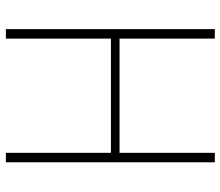

<svg xmlns="http://www.w3.org/2000/svg" viewBox="-70 -698 768 669"><g transform="rotate(90 314.5 -364.0)"><path d="M82 -728H115V-396H513V-728H546V0H513V-366H115V0H82Z"/></g></svg>

Font: Murecho ExtraLight
Style: Regular
Weight: 200
Designer: Neil Summerour
Foundry: Positype
Version: Version 1.010; ttfautohint (v1.8.3)